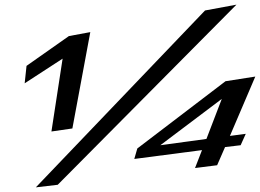

<svg xmlns="http://www.w3.org/2000/svg" viewBox="-20 -792 1117 825"><path d="M291 -240 368 -654 276 -637 94 -509 86 -434 249 -540 201 -227ZM134 13 228 2 996 -772 861 -747ZM1014 -168 1036 -217 968 -208 1077 -463 949 -443 570 -154 557 -109 848 -147 818 -70 913 -82 947 -160ZM867 -195 669 -168 933 -367Z"/></svg>

Font: Gamestation Warped
Style: Italic
Weight: 400
Designer: Jonas Hecksher
Foundry: Jonas Hecksher, Playtypeª, e-types AS
Version: Version 1.003